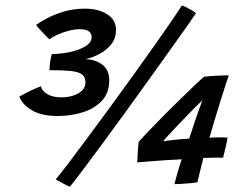

<svg xmlns="http://www.w3.org/2000/svg" viewBox="-20 -678 932 710"><path d="M192.5 -249Q134 -249 98 -270.2Q62 -291.5 51.5 -321Q62.5 -327 76.8 -334.5Q91 -342 105.5 -348.5Q120 -355 131 -359Q135 -342 154.8 -330Q174.5 -318 207.5 -318Q229.5 -318 249.8 -324.2Q270 -330.5 283 -342.8Q296 -355 296 -373.5Q296 -393 283.2 -402.8Q270.5 -412.5 241.5 -415.5Q212.5 -418.5 163 -418.5Q163 -430.5 165.2 -446.8Q167.5 -463 171.5 -478Q191 -478 216.2 -481.5Q241.5 -485 265 -492.8Q288.5 -500.5 303.8 -512.5Q319 -524.5 319 -541Q319 -554 308.5 -562Q298 -570 275 -570Q255.5 -570 233.8 -564.2Q212 -558.5 193.2 -550Q174.5 -541.5 162.5 -532.5Q155 -540 144.8 -550.5Q134.5 -561 125.8 -570.8Q117 -580.5 113.5 -586Q126 -595 152 -609.2Q178 -623.5 214.5 -634.8Q251 -646 295 -646Q343 -646 376 -625.5Q409 -605 409 -566.5Q409 -537.5 392.5 -515.8Q376 -494 350.2 -479.8Q324.5 -465.5 296.5 -459.5Q334.5 -457.5 359.2 -438.2Q384 -419 384 -380.5Q384 -334.5 356.5 -305.2Q329 -276 285.2 -262.5Q241.5 -249 192.5 -249ZM652.5 -658Q659 -656 670 -650.5Q681 -645 691.5 -638.8Q702 -632.5 704.5 -629Q696.5 -616.5 670.5 -579.5Q644.5 -542.5 607 -490.2Q569.5 -438 526 -377.2Q482.5 -316.5 438 -255Q393.5 -193.5 353.2 -139.2Q313 -85 283 -45Q253 -5 238.5 12.5Q235.5 11.5 227.8 7.8Q220 4 211 -0.8Q202 -5.5 195 -9.5Q188 -13.5 186 -15Q200.5 -31.5 230.5 -70.8Q260.5 -110 300.2 -163.8Q340 -217.5 384.5 -278.2Q429 -339 472.5 -399.5Q516 -460 553.5 -513Q591 -566 617.2 -604.5Q643.5 -643 652.5 -658ZM805 -95Q792.5 -95 771.8 -95Q751 -95 732 -94Q724.5 -64.5 718.2 -38.5Q712 -12.5 710 -4Q699.5 -2 683 -0.5Q666.5 1 650.5 2Q634.5 3 625 3Q628.5 -11 633.5 -28.8Q638.5 -46.5 643.5 -63.2Q648.5 -80 652 -89Q626 -88 591.2 -85.5Q556.5 -83 527 -80.8Q497.5 -78.5 487.5 -77.5Q488 -96 489.5 -117.5Q491 -139 492.5 -153Q508 -170.5 534.5 -198.2Q561 -226 592 -257.2Q623 -288.5 652.8 -317.2Q682.5 -346 704.5 -367Q726.5 -388 735 -394.5Q740.5 -395 752.5 -396Q764.5 -397 779 -397.8Q793.5 -398.5 806.2 -399Q819 -399.5 826 -399.5Q822.5 -389.5 813.5 -362Q804.5 -334.5 793.5 -299Q782.5 -263.5 772 -228.5Q761.5 -193.5 754.5 -169Q768 -170 782.2 -170Q796.5 -170 807.5 -169.8Q818.5 -169.5 821.5 -169Q821.5 -166.5 818.8 -153.2Q816 -140 812 -123.8Q808 -107.5 805 -95ZM728.5 -307Q719 -298.5 702.5 -282Q686 -265.5 667 -245.8Q648 -226 630 -207Q612 -188 599.2 -174Q586.5 -160 583.5 -156Q591 -157 609.2 -159.2Q627.5 -161.5 647.2 -163.2Q667 -165 679.5 -165.5Q683 -174.5 689.2 -194.2Q695.5 -214 703.2 -236.8Q711 -259.5 718 -279Q725 -298.5 728.5 -307Z"/></svg>

Font: Grandstander Thin Medium
Style: Italic
Weight: 500
Italic angle: -15°
Version: Version 1.200